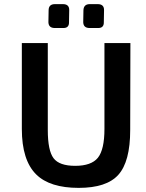

<svg xmlns="http://www.w3.org/2000/svg" viewBox="-20 -899 708 932"><path d="M454 -879Q486 -879 485 -849L484 -792Q485 -763 457 -763H415Q385 -763 384 -791L385 -849Q386 -879 416 -879ZM285 -879Q317 -879 316 -849L315 -792Q316 -763 288 -763H246Q216 -763 215 -791L216 -849Q216 -879 247 -879ZM612 -268Q612 -114 554 -50Q497 13 362 13Q222 13 156 -52Q86 -121 86 -273V-690H212V-268Q212 -168 240 -131Q268 -94 345 -94Q423 -94 455 -133Q487 -173 487 -273V-690H613Z"/></svg>

Font: Taylor Sans Upright Semi Bold
Style: Regular
Weight: 600
Italic angle: -8°
Designer: Natanael Gama
Version: Version 1.001 September 8, 2015